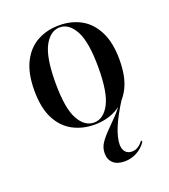

<svg xmlns="http://www.w3.org/2000/svg" viewBox="-118 -514 704 798"><g transform="rotate(-20 233.5 -114.5)"><path d="M298.4 197.6Q266.1 197.6 248.4 181.9Q230.6 166.1 230.6 137.9Q230.6 113.7 243.5 94Q256.5 74.2 277.4 53.2Q298.4 32.3 322.6 6.9Q346.8 -18.5 369.4 -54L377.4 -54.8Q337.1 8.1 319.4 51.6Q301.6 95.2 301.6 124.2Q301.6 145.2 311.7 157.3Q321.8 169.4 341.1 169.4Q369.4 169.4 391.1 138.7L394.4 146Q377.4 171 352 184.3Q326.6 197.6 298.4 197.6ZM233.1 11.3Q179.8 11.3 137.1 -11.7Q94.4 -34.7 69.8 -82.7Q45.2 -130.6 45.2 -207.3Q45.2 -283.9 70.2 -332.7Q95.2 -381.5 137.9 -404.4Q180.6 -427.4 233.9 -427.4Q287.9 -427.4 329.8 -404.4Q371.8 -381.5 396.8 -332.7Q421.8 -283.9 421.8 -207.3Q421.8 -130.6 396.8 -82.7Q371.8 -34.7 329.4 -11.7Q287.1 11.3 233.1 11.3ZM233.9 2.4Q275 2.4 301.6 -46.4Q328.2 -95.2 328.2 -207.3Q328.2 -319.4 301.6 -369Q275 -418.5 233.9 -418.5Q191.9 -418.5 165.3 -369Q138.7 -319.4 138.7 -207.3Q138.7 -95.2 165.3 -46.4Q191.9 2.4 233.9 2.4Z"/></g></svg>

Font: Playfair 144pt SemiCondensed Medium
Style: Regular
Weight: 500
Width: 4
Designer: Claus Eggers Sørensen
Foundry: Claus Eggers Sørensen
Version: Version 2.203